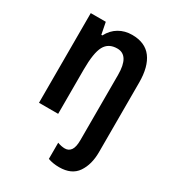

<svg xmlns="http://www.w3.org/2000/svg" viewBox="-190 -660 912 1007"><g transform="rotate(30 266.0 -156.5)"><path d="M326 240Q288 240 258 229V131Q282 140 303 140Q326 140 339 121.5Q352 103 352 61V-334Q352 -452 280 -452Q227 -452 204.5 -410.5Q182 -369 182 -268V0H66V-543H157L171 -472H177Q198 -512 233 -532.5Q268 -553 312 -553Q391 -553 429.5 -501.5Q468 -450 468 -354V67Q468 142 434.5 191Q401 240 326 240Z"/></g></svg>

Font: Noto Sans Devanagari Condensed SemiBold
Style: Regular
Weight: 600
Width: 3
Designer: Jelle Bosma - Monotype Design Team
Foundry: Monotype Imaging Inc.
Version: Version 2.004; ttfautohint (v1.8.4.7-5d5b)